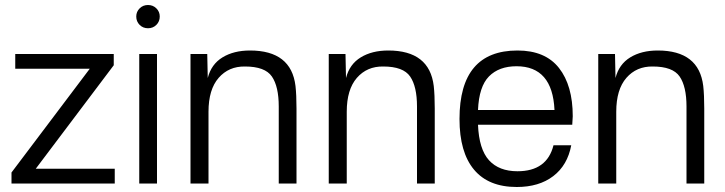

<svg xmlns="http://www.w3.org/2000/svg" viewBox="-20 -734 2899 768"><path d="M435 -518V-473L123 -59H439V0H26V-44L339 -459H41V-518Z M608 -518V0H537V-518ZM525 -668Q525 -687 538.5 -700.5Q552 -714 572 -714Q592 -714 605.5 -700.5Q619 -687 619 -668Q619 -648 605.5 -634.5Q592 -621 572 -621Q552 -621 538.5 -634.5Q525 -648 525 -668Z M980 -532Q1145 -532 1162 -390Q1166 -354 1166 -300V0H1095V-308Q1095 -388 1067.5 -428Q1040 -468 960 -468Q895 -469 854.5 -422.5Q814 -376 814 -287V0H742V-518H809L811 -422Q825 -477 870 -504.5Q915 -532 980 -532Z M1533 -532Q1698 -532 1715 -390Q1719 -354 1719 -300V0H1648V-308Q1648 -388 1620.5 -428Q1593 -468 1513 -468Q1448 -469 1407.5 -422.5Q1367 -376 1367 -287V0H1295V-518H1362L1364 -422Q1378 -477 1423 -504.5Q1468 -532 1533 -532Z M2050 -532Q2161 -532 2216 -462Q2271 -392 2271 -269Q2271 -263 2269 -235H1892Q1896 -137 1936 -93Q1976 -49 2050 -49Q2168 -49 2194 -153H2265Q2250 -73 2193 -29.5Q2136 14 2047 14Q1934 14 1876 -55.5Q1818 -125 1818 -258Q1818 -532 2050 -532ZM1892 -294H2198Q2190 -469 2046 -469Q1976 -469 1936 -428.5Q1896 -388 1892 -294Z M2611 -532Q2776 -532 2793 -390Q2797 -354 2797 -300V0H2726V-308Q2726 -388 2698.5 -428Q2671 -468 2591 -468Q2526 -469 2485.5 -422.5Q2445 -376 2445 -287V0H2373V-518H2440L2442 -422Q2456 -477 2501 -504.5Q2546 -532 2611 -532Z"/></svg>

Font: Nacelle Light
Style: Regular
Weight: 300
Designer: Sora Sagano
Foundry: Sora Sagano
Version: Version 1.000;FEAKit 1.0